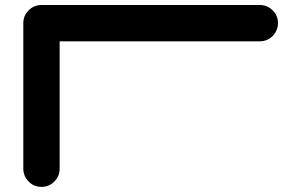

<svg xmlns="http://www.w3.org/2000/svg" viewBox="-20 -728 1174 748"><path d="M141.6 -708.5H992.2Q1021.5 -708.5 1042.2 -687.7Q1063 -667 1063 -637.7Q1063 -630.4 1061.5 -623.5Q1056.2 -598.6 1036.9 -582.8Q1017.6 -566.9 992.2 -566.9H212.4V-70.8Q212.4 -41.5 191.7 -20.8Q170.9 0 141.6 0Q105 0 83 -31.2Q70.8 -48.8 70.8 -70.8V-637.7Q70.8 -667 91.6 -687.7Q112.3 -708.5 141.6 -708.5Z"/></svg>

Font: Robtronika
Style: Regular
Weight: 400
Designer: GGBot
Version: 1.00